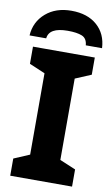

<svg xmlns="http://www.w3.org/2000/svg" viewBox="-102 -994 611 1046"><g transform="rotate(10 203.5 -471.5)"><path d="M33 0V-95L120 -132V-582L33 -619V-714H375V-619L287 -582V-132L375 -95V0ZM405 -771H315Q312 -809 284 -820.5Q256 -832 205 -832Q102 -832 96 -771H4Q9 -847 64.5 -895Q120 -943 206 -943Q295 -943 348 -896.5Q401 -850 405 -771Z"/></g></svg>

Font: Noto Sans UI ExtraBold
Style: Regular
Weight: 800
Designer: Monotype Design Team
Foundry: Monotype Imaging Inc.
Version: Version 1.001